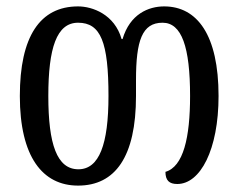

<svg xmlns="http://www.w3.org/2000/svg" viewBox="-20 -568 745 600"><path d="M224 12C340 12 405 -78 405 -268V-318C405 -441 424 -497 488 -497C548 -497 574 -421 574 -268C574 -138 553 -47 497 -31C497 -4 509 7 534 7C606 7 663 -100 663 -268C663 -459 596 -548 493 -548C444 -548 386 -524 363 -446H360C338 -523 269 -548 224 -548C105 -548 42 -454 42 -268C42 -78 113 12 224 12ZM225 -39C158 -39 131 -117 131 -268C131 -418 157 -497 224 -497C295 -497 319 -436 319 -268C319 -117 290 -39 225 -39Z"/></svg>

Font: Noto Serif Georgian ExtraCondensed
Style: Regular
Weight: 400
Width: 2
Designer: Monotype Design Team, Akaki Razmadze
Foundry: Google LLC
Version: Version 2.003